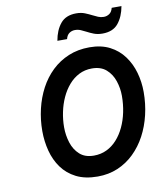

<svg xmlns="http://www.w3.org/2000/svg" viewBox="-98 -991 905 1080"><g transform="rotate(-10 354.5 -450.5)"><path d="M372.2 12Q300.6 12 250.2 -13.4Q199.9 -38.9 168.8 -82Q137.6 -125.2 123.3 -180.1Q109 -234.9 109 -293.4Q109 -358 123.4 -419.4Q137.8 -480.9 165.9 -534Q194.1 -587 235.6 -626.9Q277.2 -666.8 331.4 -689.4Q385.6 -712 451.8 -712Q518.5 -712 567.1 -687Q615.8 -661.9 647.1 -619.1Q678.5 -576.4 693.6 -522.8Q708.8 -469.1 708.8 -411.6Q708.8 -344.5 694 -281.9Q679.2 -219.3 650.8 -166Q622.3 -112.7 581.1 -72.7Q540 -32.6 487.5 -10.3Q435 12 372.2 12ZM371.6 -107.6Q411.4 -107.6 444.6 -123.5Q477.8 -139.4 503.6 -168.1Q529.5 -196.8 547.6 -235.2Q565.7 -273.6 575 -318.4Q584.4 -363.2 584.4 -411.6Q584.4 -455.3 570.5 -496.9Q556.7 -538.4 526 -565.4Q495.3 -592.4 444.4 -592.4Q403.8 -592.4 370.6 -575.5Q337.4 -558.6 311.8 -528.9Q286.1 -499.2 268.7 -461Q251.3 -422.9 242.4 -379.8Q233.4 -336.7 233.4 -293.4Q233.4 -247.6 246.9 -205.1Q260.5 -162.5 290.8 -135.1Q321 -107.6 371.6 -107.6ZM538.4 -775.2Q510.9 -775.2 489.4 -783.5Q467.9 -791.9 450.6 -801.2Q436.7 -808.7 421.2 -815.2Q405.8 -821.8 388.4 -821.8Q370.4 -821.8 355.9 -811.8Q341.5 -801.7 336 -779.2H280.8Q290.7 -838.1 321.2 -875.5Q351.8 -913 411.4 -913Q439.3 -913 460.4 -904.5Q481.5 -896 499.8 -886.6Q514.6 -879 529.6 -872.7Q544.6 -866.4 561.6 -866.4Q579.6 -866.4 594 -876.5Q608.4 -886.5 613.8 -909H669.6Q659.2 -850.2 628.8 -812.7Q598.4 -775.2 538.4 -775.2Z"/></g></svg>

Font: Overpass
Style: Italic
Weight: 400
Italic angle: -10°
Designer: Delve Withrington, Dave Bailey, Thomas Jockin
Foundry: Delve Fonts LLC
Version: Version 4.000